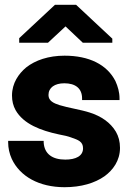

<svg xmlns="http://www.w3.org/2000/svg" viewBox="-20 -770 543 800"><path d="M14 -176C14 -154 19 -130 29 -108C63 -35 143 10 249 10C318 10 375 -7 416 -36C450 -61 480 -100 480 -154C480 -180 474 -202 463 -221C440 -260 401 -286 354 -301C317 -313 263 -321 228 -332C203 -340 182 -350 182 -374C182 -405 208 -423 248 -423C295 -423 322 -401 322 -360V-353H478V-360C478 -386 471 -410 461 -432C426 -501 351 -538 249 -538C182 -538 127 -519 89 -489C58 -463 30 -424 30 -372C30 -349 35 -329 45 -311C78 -253 150 -226 225 -210C247 -206 264 -202 277 -197C306 -187 326 -180 326 -152C326 -120 296 -105 252 -105C199 -105 165 -128 162 -176V-183H14ZM60 -592H180L253 -660L325 -592H448V-609L297 -750H209L60 -611Z"/></svg>

Font: Asimov Pro
Style: Blk
Weight: 900
Designer: Google
Version: Version 2.000980; 2014